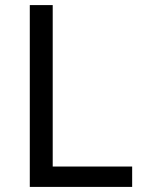

<svg xmlns="http://www.w3.org/2000/svg" viewBox="-20 -734 564 754"><path d="M97 0V-714H187V-80H499V0Z"/></svg>

Font: Noto Sans Wancho
Style: Regular
Weight: 400
Designer: Monotype Design Team
Foundry: Monotype Imaging Inc.
Version: Version 2.001; ttfautohint (v1.8.4.7-5d5b)